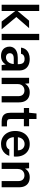

<svg xmlns="http://www.w3.org/2000/svg" viewBox="1434 -2194 772 3679"><g transform="rotate(90 1819.5 -354.0)"><path d="M392 0 172 -284 376 -526H519L265 -235L266 -328L541 0ZM70 0V-720H190V0Z M628 0V-720H748V0Z M1053 12Q993 12 952.5 -10Q912 -32 892.5 -69Q873 -106 873 -149Q873 -197 897.5 -233Q922 -269 969.5 -289Q1017 -309 1085 -309H1210Q1210 -353 1201 -382Q1192 -411 1170 -425.5Q1148 -440 1107 -440Q1068 -440 1042.5 -422.5Q1017 -405 1010 -371H892Q898 -423 926.5 -460.5Q955 -498 1002 -518Q1049 -538 1107 -538Q1180 -538 1229.5 -513.5Q1279 -489 1304.5 -444Q1330 -399 1330 -334V0H1227L1215 -81Q1205 -61 1189.5 -44Q1174 -27 1154 -14.5Q1134 -2 1108.5 5Q1083 12 1053 12ZM1079 -83Q1106 -83 1128.5 -94Q1151 -105 1167.5 -125Q1184 -145 1194 -171Q1204 -197 1206 -226V-232H1098Q1064 -232 1042 -222.5Q1020 -213 1009.5 -196.5Q999 -180 999 -158Q999 -134 1009 -117.5Q1019 -101 1037 -92Q1055 -83 1079 -83Z M1470 0V-526H1576L1584 -447Q1606 -489 1648 -513.5Q1690 -538 1749 -538Q1809 -538 1852 -514.5Q1895 -491 1918 -445Q1941 -399 1941 -331V0H1822V-319Q1822 -376 1793 -406.5Q1764 -437 1712 -437Q1679 -437 1651 -422Q1623 -407 1606.5 -378Q1590 -349 1590 -307V0Z M2307 0Q2256 0 2218.5 -16Q2181 -32 2160.5 -69Q2140 -106 2140 -169V-426H2049V-526H2140L2154 -668H2260V-526H2399V-426H2260V-169Q2260 -131 2276 -116.5Q2292 -102 2332 -102H2401V0Z M2738 12Q2664 12 2608 -22Q2552 -56 2520.5 -117.5Q2489 -179 2489 -260Q2489 -342 2520 -405Q2551 -468 2607.5 -503Q2664 -538 2739 -538Q2816 -538 2869.5 -504Q2923 -470 2951.5 -411.5Q2980 -353 2980 -280Q2980 -270 2980 -259Q2980 -248 2978 -234H2575V-311H2860Q2859 -373 2824.5 -406.5Q2790 -440 2738 -440Q2702 -440 2672 -422Q2642 -404 2624.5 -368Q2607 -332 2607 -277V-248Q2607 -197 2623.5 -161Q2640 -125 2669 -106Q2698 -87 2737 -87Q2782 -87 2807 -103Q2832 -119 2844 -147H2966Q2953 -102 2921.5 -66Q2890 -30 2843.5 -9Q2797 12 2738 12Z M3097 0V-526H3203L3211 -447Q3233 -489 3275 -513.5Q3317 -538 3376 -538Q3436 -538 3479 -514.5Q3522 -491 3545 -445Q3568 -399 3568 -331V0H3449V-319Q3449 -376 3420 -406.5Q3391 -437 3339 -437Q3306 -437 3278 -422Q3250 -407 3233.5 -378Q3217 -349 3217 -307V0Z"/></g></svg>

Font: DM Sans 9pt
Style: Semibold
Weight: 600
Designer: Colophon Foundry, Jonny Pinhorn
Foundry: Colophon Foundry
Version: Version 4.004;gftools[0.9.30]